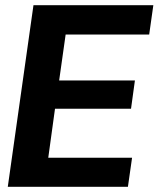

<svg xmlns="http://www.w3.org/2000/svg" viewBox="-20 -720 611 740"><path d="M10 0 109 -700H571L555 -587H233L208 -410H500L485 -301H192L166 -112H489L473 0Z"/></svg>

Font: Host Grotesk Black
Style: Italic
Weight: 900
Italic angle: -8°
Designer: Doğukan Karapınar based on Poppins by Indian Type Foundry, Jonny Pinhorn
Foundry: Element Type
Version: Version 1.000; ttfautohint (v1.8.4.7-5d5b);gftools[0.9.33]